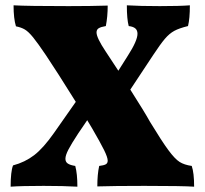

<svg xmlns="http://www.w3.org/2000/svg" viewBox="-20 -699 770 722"><path d="M710 3Q667 0 523 0Q406 0 346 2Q346 -44 353 -75Q370 -77 377.5 -81Q385 -85 385 -95Q385 -107 371.5 -134.5Q358 -162 326 -217L308 -247L274 -197Q249 -159 237.5 -137Q226 -115 226 -102Q226 -90 235 -84Q244 -78 263 -75Q271 -46 271 3Q220 0 144 0Q60 0 20 3Q20 -54 29 -77Q74 -89 108.5 -115.5Q143 -142 183 -199L265 -316Q192 -433 153 -491Q122 -537 104.5 -558.5Q87 -580 73.5 -588Q60 -596 40 -600Q31 -629 31 -679Q84 -676 238 -676Q323 -676 385 -678Q385 -637 378 -601Q360 -598 351.5 -593Q343 -588 343 -577Q343 -557 377 -506L425 -433L461 -490Q497 -546 497 -572Q497 -585 489 -592Q481 -599 464 -601Q457 -627 457 -679Q507 -676 581 -676Q656 -676 694 -679Q694 -629 687 -601Q654 -593 635.5 -583Q617 -573 600 -553Q583 -533 556 -492L470 -362Q523 -279 544 -241Q589 -167 613.5 -134Q638 -101 655.5 -90Q673 -79 701 -75Q710 -49 710 3Z"/></svg>

Font: Vollkorn SC Black
Style: Regular
Weight: 900
Designer: Friedrich Althausen
Foundry: Friedrich Althausen
Version: Version 4.015